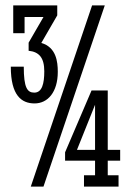

<svg xmlns="http://www.w3.org/2000/svg" viewBox="-20 -691 475 711"><path d="M291 0H419V-42H379V-96H425V-136H379V-356H319L221 -127V-96H332V-42H291ZM332 -136H265L332 -303ZM368 -671H321L94 0H141ZM192 -634V-671H29V-568H71V-628H141L86 -533V-503C125 -499 144 -477 144 -427C144 -382 136 -348 107 -348C81 -348 68 -366 68 -444H20C20 -337 60 -308 108 -308C157 -308 194 -350 194 -425C194 -463 188 -516 133 -532Z"/></svg>

Font: Stint Ultra Condensed
Style: Regular
Weight: 400
Width: 1
Designer: Astigmatic (AOETI)
Foundry: Astigmatic (AOETI)
Version: Version 1.000